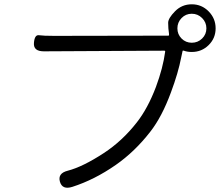

<svg xmlns="http://www.w3.org/2000/svg" viewBox="-20 -847 1040 894"><path d="M317 23Q270 38 259 -1Q248 -40 295 -52Q365 -70 463 -134Q549 -190 617 -277Q668 -342 706 -442Q739 -531 749 -606Q750 -611 745 -611L184 -608Q135 -608 138 -647Q141 -686 161.5 -683Q182 -680 232 -680L763 -681Q768 -681 767 -686V-689Q763 -715 763 -741Q763 -762 795 -794.5Q827 -827 873 -827Q919 -827 951.5 -794Q984 -761 984 -715Q984 -669 951.5 -637Q919 -605 873 -605Q852 -605 836 -611Q831 -613 830 -609Q829 -604 824 -581Q810 -508 776 -417Q734 -303 680 -234Q608 -141 519 -79Q420 -10 317 23ZM873 -648Q901 -648 921 -667.5Q941 -687 941 -715Q941 -743 921 -763Q901 -783 873 -783Q845 -783 825.5 -763Q806 -743 806 -715Q806 -687 825.5 -667.5Q845 -648 873 -648Z"/></svg>

Font: Resource Han Rounded KR Normal
Style: Regular
Weight: 350
Designer: Cyano Hao (round all glyphs); Ryoko NISHIZUKA 西塚涼子 (kana, bopomofo & ideographs); Paul D. Hunt (Latin, Greek & Cyrillic)
Foundry: Cyano Hao
Version: 0.990